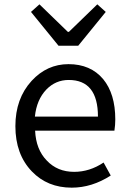

<svg xmlns="http://www.w3.org/2000/svg" viewBox="-20 -853 594 886"><path d="M127 -62Q51 -141 51 -271Q51 -398 126 -480Q197 -557 296 -557Q398 -557 456 -488Q512 -420 512 -302Q512 -276 508 -250H142Q146 -163 196 -112Q245 -60 322 -60Q394 -60 458 -103L491 -43Q404 13 311 13Q199 13 127 -62ZM432 -315Q432 -484 297 -484Q237 -484 194 -440Q149 -393 141 -315ZM123 -798 162 -833 293 -706H298L429 -833L468 -798L341 -642H250Z"/></svg>

Font: Source Han Sans K Regular
Style: Regular
Weight: 400
Designer: Ryoko NISHIZUKA  (kana & ideographs); Paul D. Hunt (Latin, Greek & Cyrillic); Wenlong ZHANG  (bopomofo); Sandoll Communi
Foundry: Adobe Systems Incorporated
Version: Version 1.00 July 18, 2014, initial release